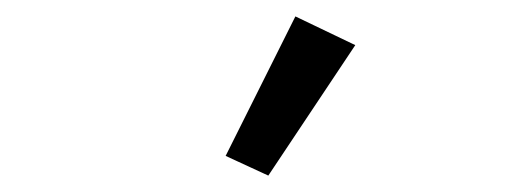

<svg xmlns="http://www.w3.org/2000/svg" viewBox="-20 -799 640 234"><path d="M307 -585 255 -609 340 -779 413 -744Z"/></svg>

Font: IBM Plex Sans Arabic
Style: Regular
Weight: 400
Designer: Mike Abbink, Paul van der Laan, Pieter van Rosmalen, Wael Morcos, Khajak Apelian
Foundry: Bold Monday
Version: Version 1.1